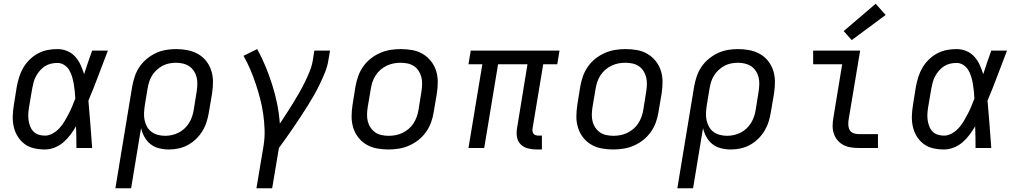

<svg xmlns="http://www.w3.org/2000/svg" viewBox="-20 -790 5440 1025"><path d="M220 8Q190 8 161.5 1.5Q133 -5 111 -21.5Q89 -38 74.5 -61.5Q60 -85 53.5 -113Q47 -141 48 -170.5Q49 -200 54 -230L70 -330Q75 -355 83 -380.5Q91 -406 105 -429.5Q119 -453 139 -472.5Q159 -492 183.5 -505Q208 -518 234 -523Q260 -528 286 -528Q314 -528 339 -517.5Q364 -507 381.5 -487.5Q399 -468 410 -444Q421 -420 429 -394Q439 -426 450 -457.5Q461 -489 472 -520H556Q530 -453 505 -386Q480 -319 452 -253Q458 -190 462.5 -126.5Q467 -63 472 0H388Q388 -28 387.5 -56Q387 -84 386 -113V-114Q386 -115 386 -115Q386 -115 386 -116Q372 -92 355.5 -70Q339 -48 318 -30Q297 -12 271 -2Q245 8 220 8ZM220 -66Q241 -66 261.5 -77.5Q282 -89 297.5 -106Q313 -123 324.5 -142.5Q336 -162 346.5 -182Q357 -202 365.5 -222.5Q374 -243 382 -264Q381 -284 379 -304Q377 -324 373.5 -343.5Q370 -363 364.5 -381.5Q359 -400 349 -416.5Q339 -433 322.5 -443.5Q306 -454 286 -454Q269 -454 252 -450Q235 -446 220 -436.5Q205 -427 193 -413Q181 -399 172.5 -383.5Q164 -368 159.5 -351Q155 -334 152 -318L135 -218Q132 -200 131 -182.5Q130 -165 132.5 -148Q135 -131 141 -115.5Q147 -100 158.5 -88Q170 -76 186 -71Q202 -66 220 -66Z M596 215 686 -330Q691 -357 700 -383.5Q709 -410 725 -433.5Q741 -457 764 -476Q787 -495 813 -507Q839 -519 866 -523.5Q893 -528 920 -528Q952 -528 982 -522Q1012 -516 1037.5 -501.5Q1063 -487 1081 -464Q1099 -441 1108 -412.5Q1117 -384 1117 -353Q1117 -322 1112 -290L1095 -190Q1091 -165 1083 -139.5Q1075 -114 1061 -91Q1047 -68 1027 -48.5Q1007 -29 983 -16Q959 -3 933 2.5Q907 8 882 8Q855 8 829 1.5Q803 -5 783.5 -20.5Q764 -36 751.5 -58.5Q739 -81 733 -106L680 215ZM862 -65Q879 -65 897.5 -69Q916 -73 933 -81.5Q950 -90 964.5 -103.5Q979 -117 989 -133Q999 -149 1005 -166.5Q1011 -184 1014 -202L1030 -302Q1033 -322 1033.5 -341Q1034 -360 1029.5 -378Q1025 -396 1015 -411Q1005 -426 990.5 -436Q976 -446 957.5 -450.5Q939 -455 919 -455Q902 -455 883.5 -451.5Q865 -448 848 -439Q831 -430 816.5 -416.5Q802 -403 792 -387Q782 -371 776.5 -353.5Q771 -336 768 -318L753 -227Q750 -207 749 -187Q748 -167 752 -148.5Q756 -130 765 -113.5Q774 -97 789 -86Q804 -75 823 -70Q842 -65 862 -65Z M1349 215 1387 -12Q1394 -55 1392.5 -98Q1391 -141 1385 -182.5Q1379 -224 1368.5 -264Q1358 -304 1345 -343Q1332 -382 1316 -419.5Q1300 -457 1280 -492L1353 -528Q1378 -483 1397.5 -435.5Q1417 -388 1433 -338Q1449 -288 1459.5 -236Q1470 -184 1474 -130Q1492 -157 1509.5 -184Q1527 -211 1544 -238.5Q1561 -266 1577 -294Q1593 -322 1607 -350.5Q1621 -379 1633 -408.5Q1645 -438 1650 -468L1658 -520H1742L1733 -468Q1728 -436 1715.5 -405Q1703 -374 1688.5 -343.5Q1674 -313 1657.5 -284Q1641 -255 1623 -226Q1605 -197 1586 -168.5Q1567 -140 1548 -111.5Q1529 -83 1509 -55.5Q1489 -28 1469 0L1433 215Z M2054 8Q2023 8 1992.5 2.5Q1962 -3 1936.5 -18Q1911 -33 1893 -56Q1875 -79 1866 -107.5Q1857 -136 1857 -167Q1857 -198 1862 -230L1878 -330Q1883 -357 1892.5 -384Q1902 -411 1919 -435Q1936 -459 1959.5 -477.5Q1983 -496 2009.5 -507.5Q2036 -519 2064 -523.5Q2092 -528 2119 -528Q2151 -528 2181.5 -522.5Q2212 -517 2237 -502Q2262 -487 2280.5 -464Q2299 -441 2308 -412.5Q2317 -384 2317 -353Q2317 -322 2312 -290L2295 -190Q2291 -163 2281 -136Q2271 -109 2254 -85Q2237 -61 2213.5 -42.5Q2190 -24 2163.5 -12.5Q2137 -1 2109 3.5Q2081 8 2054 8ZM2055 -65Q2073 -65 2092 -68.5Q2111 -72 2128.5 -80.5Q2146 -89 2161.5 -102Q2177 -115 2187.5 -131.5Q2198 -148 2204.5 -166Q2211 -184 2214 -202L2230 -302Q2233 -322 2233.5 -341Q2234 -360 2229.5 -378Q2225 -396 2215 -411.5Q2205 -427 2190 -437Q2175 -447 2156.5 -451Q2138 -455 2118 -455Q2100 -455 2081.5 -451.5Q2063 -448 2045 -439.5Q2027 -431 2012 -418Q1997 -405 1986 -388.5Q1975 -372 1969 -354Q1963 -336 1960 -318L1943 -218Q1940 -198 1939.5 -179Q1939 -160 1943.5 -142Q1948 -124 1958.5 -108.5Q1969 -93 1983.5 -83Q1998 -73 2017 -69Q2036 -65 2055 -65Z M2843 8Q2820 8 2797.5 2Q2775 -4 2759.5 -19.5Q2744 -35 2740 -58Q2736 -81 2740 -104L2796 -447H2639L2565 0H2481L2555 -447H2481L2493 -520H2967L2955 -447H2880L2823 -104Q2822 -96 2823 -88.5Q2824 -81 2828.5 -75.5Q2833 -70 2840.5 -68Q2848 -66 2855 -66H2873V8Z M3254 8Q3223 8 3192.5 2.5Q3162 -3 3136.5 -18Q3111 -33 3093 -56Q3075 -79 3066 -107.5Q3057 -136 3057 -167Q3057 -198 3062 -230L3078 -330Q3083 -357 3092.5 -384Q3102 -411 3119 -435Q3136 -459 3159.5 -477.5Q3183 -496 3209.5 -507.5Q3236 -519 3264 -523.5Q3292 -528 3319 -528Q3351 -528 3381.5 -522.5Q3412 -517 3437 -502Q3462 -487 3480.5 -464Q3499 -441 3508 -412.5Q3517 -384 3517 -353Q3517 -322 3512 -290L3495 -190Q3491 -163 3481 -136Q3471 -109 3454 -85Q3437 -61 3413.5 -42.5Q3390 -24 3363.5 -12.5Q3337 -1 3309 3.5Q3281 8 3254 8ZM3255 -65Q3273 -65 3292 -68.5Q3311 -72 3328.5 -80.5Q3346 -89 3361.5 -102Q3377 -115 3387.5 -131.5Q3398 -148 3404.5 -166Q3411 -184 3414 -202L3430 -302Q3433 -322 3433.5 -341Q3434 -360 3429.5 -378Q3425 -396 3415 -411.5Q3405 -427 3390 -437Q3375 -447 3356.5 -451Q3338 -455 3318 -455Q3300 -455 3281.5 -451.5Q3263 -448 3245 -439.5Q3227 -431 3212 -418Q3197 -405 3186 -388.5Q3175 -372 3169 -354Q3163 -336 3160 -318L3143 -218Q3140 -198 3139.5 -179Q3139 -160 3143.5 -142Q3148 -124 3158.5 -108.5Q3169 -93 3183.5 -83Q3198 -73 3217 -69Q3236 -65 3255 -65Z M3596 215 3686 -330Q3691 -357 3700 -383.5Q3709 -410 3725 -433.5Q3741 -457 3764 -476Q3787 -495 3813 -507Q3839 -519 3866 -523.5Q3893 -528 3920 -528Q3952 -528 3982 -522Q4012 -516 4037.5 -501.5Q4063 -487 4081 -464Q4099 -441 4108 -412.5Q4117 -384 4117 -353Q4117 -322 4112 -290L4095 -190Q4091 -165 4083 -139.5Q4075 -114 4061 -91Q4047 -68 4027 -48.5Q4007 -29 3983 -16Q3959 -3 3933 2.5Q3907 8 3882 8Q3855 8 3829 1.5Q3803 -5 3783.5 -20.5Q3764 -36 3751.5 -58.5Q3739 -81 3733 -106L3680 215ZM3862 -65Q3879 -65 3897.5 -69Q3916 -73 3933 -81.5Q3950 -90 3964.5 -103.5Q3979 -117 3989 -133Q3999 -149 4005 -166.5Q4011 -184 4014 -202L4030 -302Q4033 -322 4033.5 -341Q4034 -360 4029.5 -378Q4025 -396 4015 -411Q4005 -426 3990.5 -436Q3976 -446 3957.5 -450.5Q3939 -455 3919 -455Q3902 -455 3883.5 -451.5Q3865 -448 3848 -439Q3831 -430 3816.5 -416.5Q3802 -403 3792 -387Q3782 -371 3776.5 -353.5Q3771 -336 3768 -318L3753 -227Q3750 -207 3749 -187Q3748 -167 3752 -148.5Q3756 -130 3765 -113.5Q3774 -97 3789 -86Q3804 -75 3823 -70Q3842 -65 3862 -65Z M4563 0Q4541 0 4520 -3.5Q4499 -7 4481.5 -16.5Q4464 -26 4451 -41.5Q4438 -57 4431.5 -76.5Q4425 -96 4425 -117.5Q4425 -139 4429 -161L4476 -447H4321V-520H4572L4510 -149Q4508 -135 4509 -120.5Q4510 -106 4516.5 -95Q4523 -84 4536 -79Q4549 -74 4563 -74H4667V0ZM4527 -576 4484 -624 4655 -770 4708 -710Z M5020 8Q4990 8 4961.5 1.5Q4933 -5 4911 -21.5Q4889 -38 4874.5 -61.5Q4860 -85 4853.5 -113Q4847 -141 4848 -170.5Q4849 -200 4854 -230L4870 -330Q4875 -355 4883 -380.5Q4891 -406 4905 -429.5Q4919 -453 4939 -472.5Q4959 -492 4983.5 -505Q5008 -518 5034 -523Q5060 -528 5086 -528Q5114 -528 5139 -517.5Q5164 -507 5181.5 -487.5Q5199 -468 5210 -444Q5221 -420 5229 -394Q5239 -426 5250 -457.5Q5261 -489 5272 -520H5356Q5330 -453 5305 -386Q5280 -319 5252 -253Q5258 -190 5262.5 -126.5Q5267 -63 5272 0H5188Q5188 -28 5187.5 -56Q5187 -84 5186 -113V-114Q5186 -115 5186 -115Q5186 -115 5186 -116Q5172 -92 5155.5 -70Q5139 -48 5118 -30Q5097 -12 5071 -2Q5045 8 5020 8ZM5020 -66Q5041 -66 5061.5 -77.5Q5082 -89 5097.5 -106Q5113 -123 5124.5 -142.5Q5136 -162 5146.5 -182Q5157 -202 5165.5 -222.5Q5174 -243 5182 -264Q5181 -284 5179 -304Q5177 -324 5173.5 -343.5Q5170 -363 5164.5 -381.5Q5159 -400 5149 -416.5Q5139 -433 5122.5 -443.5Q5106 -454 5086 -454Q5069 -454 5052 -450Q5035 -446 5020 -436.5Q5005 -427 4993 -413Q4981 -399 4972.5 -383.5Q4964 -368 4959.5 -351Q4955 -334 4952 -318L4935 -218Q4932 -200 4931 -182.5Q4930 -165 4932.5 -148Q4935 -131 4941 -115.5Q4947 -100 4958.5 -88Q4970 -76 4986 -71Q5002 -66 5020 -66Z"/></svg>

Font: Iosevka SS04 Extended Oblique
Style: Regular
Weight: 400
Width: 7
Italic angle: -9°
Monospace: yes
Designer: Belleve Invis
Foundry: Belleve Invis
Version: Version 19.0.0; ttfautohint (v1.8.4)